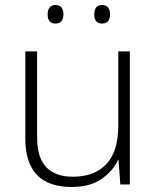

<svg xmlns="http://www.w3.org/2000/svg" viewBox="-20 -736 628 766"><path d="M498 -531V0H460L453 -98H451Q430 -53 384.5 -21.5Q339 10 266 10Q81 10 81 -183V-531H128V-188Q128 -107 164.5 -69Q201 -31 270 -31Q358 -31 405 -82Q452 -133 452 -236V-531ZM170 -679Q170 -696 178 -706Q186 -716 201 -716Q218 -716 225.5 -706Q233 -696 233 -679Q233 -662 225.5 -652Q218 -642 201 -642Q170 -642 170 -679ZM356 -679Q356 -696 363.5 -706Q371 -716 387 -716Q404 -716 411.5 -706Q419 -696 419 -679Q419 -662 411.5 -652Q404 -642 387 -642Q356 -642 356 -679Z"/></svg>

Font: Noto Kufi Arabic ExtraLight
Style: Regular
Weight: 200
Designer: Monotype Design Team, David Williams, Khaled Hosny
Foundry: Google LLC
Version: Version 2.109; ttfautohint (v1.8.4.7-5d5b)